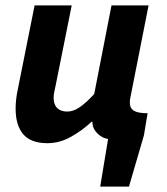

<svg xmlns="http://www.w3.org/2000/svg" viewBox="-20 -516 614 708"><path d="M349.5 172 378.6 -3.6Q357.1 -6.6 339.7 -23.4Q322.3 -40.2 320.7 -61.9Q320.7 -62.9 321 -64.3Q321.2 -65.6 321.4 -66.8H317.4Q283.9 -35.2 241.8 -11.6Q199.8 12 154.9 12Q93.9 12 65.8 -20.9Q37.6 -53.8 37.6 -115.5Q37.6 -132.7 39.6 -150.2Q41.6 -167.6 45.6 -186.1L107.6 -496.1H244.4L185.7 -203.3Q182.5 -188.7 180.1 -177.3Q177.7 -165.8 177.7 -155.8Q177.7 -130.4 190.9 -117.5Q204 -104.6 228.1 -104.6Q250.4 -104.6 274 -120.7Q297.6 -136.7 327.4 -169.4L391.2 -496.1H527.9L460.7 -156Q459.7 -152 459.2 -147.7Q458.7 -143.4 458.7 -138.4Q458.7 -117.1 473.5 -107.8Q488.3 -98.5 524.3 -98.5L510.7 -16.9L455.6 172Z"/></svg>

Font: Source Sans Variable
Style: Italic
Weight: 200
Italic angle: -11°
Designer: Paul D. Hunt
Foundry: Adobe Systems Incorporated
Version: Version 3.006;hotconv 1.0.111;makeotfexe 2.5.65597